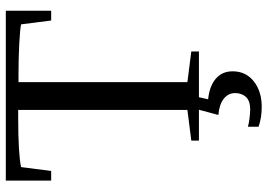

<svg xmlns="http://www.w3.org/2000/svg" viewBox="-148 -546 908 651"><g transform="rotate(-90 305.5 -221.0)"><path d="M153.8 0V-25.9L257.8 -39.1V-612.8H232.9Q109.4 -612.8 64 -603L50.8 -501H18.1V-654.8H594.2V-501H561L547.9 -603Q533.2 -606.4 483.9 -609.1Q434.6 -611.8 376 -611.8H352.1V-39.1L456.1 -25.9V0ZM388.7 114.3Q388.7 159.2 354.7 186Q320.8 212.9 268.1 212.9Q231 212.9 200.7 202.1V166Q211.4 169.4 230 171.6Q248.5 173.8 259.3 173.8Q288.6 173.8 301.8 159.4Q314.9 145 314.9 123Q314.9 99.1 295.4 84Q275.9 68.8 240.7 65.9L260.7 -8.8H302.7L293.9 31.2Q338.4 35.6 363.5 57.1Q388.7 78.6 388.7 114.3Z"/></g></svg>

Font: Tinos
Style: Regular
Weight: 400
Designer: Steve Matteson
Foundry: Monotype Imaging Inc.
Version: Version 1.23